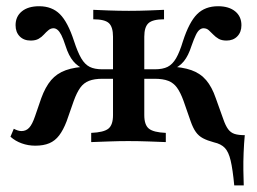

<svg xmlns="http://www.w3.org/2000/svg" viewBox="-20 -447 809 604"><path d="M716.9 136.3Q712.1 85.5 705.6 58.1Q699.2 30.6 687.1 18.1Q675 5.6 653.2 0.8Q632.3 -4.8 618.5 -12.1Q604.8 -19.4 596 -31.9Q587.1 -44.4 579.8 -65.3L557.3 -129.8Q547.6 -156.5 536.7 -171.4Q525.8 -186.3 509.3 -192.7Q492.7 -199.2 466.1 -199.2H414.5V-229H466.9Q491.9 -229 507.3 -236.7Q522.6 -244.4 533.9 -263.7Q545.2 -283.1 555.6 -317.7Q575 -377.4 600 -402.4Q625 -427.4 666.1 -427.4Q700 -427.4 719.8 -411.3Q739.5 -395.2 739.5 -367.7Q739.5 -346 726.6 -332.7Q713.7 -319.4 692.7 -319.4Q677.4 -319.4 667.7 -325Q658.1 -330.6 650.8 -338.3Q643.5 -346 636.7 -352Q629.8 -358.1 620.2 -358.1Q613.7 -358.1 607.7 -353.2Q601.6 -348.4 596 -336.7Q590.3 -325 582.3 -302.4Q572.6 -271.8 558.5 -254.4Q544.4 -237.1 521 -227.4L510.5 -237.9Q554 -236.3 582.3 -226.2Q610.5 -216.1 628.6 -194.8Q646.8 -173.4 658.9 -137.9L682.3 -72.6Q689.5 -51.6 697.6 -40.7Q705.6 -29.8 717.7 -25.8Q729.8 -21.8 750 -21.8Q747.6 4 746.4 33.1Q745.2 62.1 745.6 89.1Q746 116.1 746.8 136.3ZM91.1 11.3Q68.5 11.3 48.4 4Q28.2 -3.2 12.9 -16.9L23.4 -41.9Q37.1 -34.7 47.6 -34.7Q62.1 -34.7 71.8 -45.2Q81.5 -55.6 90.3 -81.5L109.7 -137.9Q122.6 -173.4 140.7 -194.8Q158.9 -216.1 187.1 -226.2Q215.3 -236.3 258.9 -237.9L248.4 -227.4Q225 -237.1 210.5 -254.4Q196 -271.8 186.3 -302.4Q179 -325 173 -336.7Q166.9 -348.4 160.9 -353.2Q154.8 -358.1 148.4 -358.1Q139.5 -358.1 132.3 -352Q125 -346 118.1 -338.3Q111.3 -330.6 101.6 -325Q91.9 -319.4 76.6 -319.4Q54.8 -319.4 41.9 -332.7Q29 -346 29 -367.7Q29 -395.2 48.8 -411.3Q68.5 -427.4 103.2 -427.4Q143.5 -427.4 168.5 -402.4Q193.5 -377.4 212.9 -317.7Q224.2 -283.1 235.5 -263.7Q246.8 -244.4 262.1 -236.7Q277.4 -229 301.6 -229H354.8V-199.2H302.4Q276.6 -199.2 260.1 -192.7Q243.5 -186.3 232.7 -171.4Q221.8 -156.5 212.1 -129.8L189.5 -65.3Q179 -37.9 166.1 -21Q153.2 -4 135.1 3.6Q116.9 11.3 91.1 11.3ZM266.9 0V-29Q306.5 -30.6 321 -42.3Q335.5 -54 335.5 -84.7V-331.5Q335.5 -362.1 322.6 -374.2Q309.7 -386.3 273.4 -386.3V-416.1Q289.5 -415.3 321.8 -414.1Q354 -412.9 385.5 -412.9Q417.7 -412.9 448 -414.1Q478.2 -415.3 496 -416.1V-386.3Q460.5 -386.3 447.2 -374.2Q433.9 -362.1 433.9 -331.5V-84.7Q433.9 -54 448.4 -42.3Q462.9 -30.6 501.6 -29V0Q481.5 -0.8 448.4 -2Q415.3 -3.2 383.1 -3.2Q354 -3.2 321.8 -2Q289.5 -0.8 266.9 0Z"/></svg>

Font: Playfair SemiBold
Style: Regular
Weight: 600
Designer: Claus Eggers Sørensen
Foundry: Claus Eggers Sørensen
Version: Version 2.001;gftools[0.9.30]